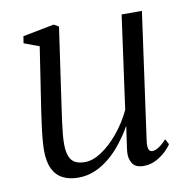

<svg xmlns="http://www.w3.org/2000/svg" viewBox="-67 -609 678 685"><g transform="rotate(-10 272.0 -266.5)"><path d="M163.5 10Q131 10 107.8 -1.8Q84.5 -13.5 71.8 -39.2Q59 -65 59 -107Q59 -121.5 61 -145.5Q63 -169.5 66.8 -197Q70.5 -224.5 74 -249Q77.5 -273.5 80 -288.5L108.5 -475.5L53.5 -496L57.5 -521L171 -543L188.5 -533L152.5 -282.5Q150 -264.5 146.8 -242.2Q143.5 -220 140.5 -197.2Q137.5 -174.5 135.5 -153.8Q133.5 -133 133.5 -118Q133.5 -88 140.8 -71Q148 -54 162 -47.2Q176 -40.5 196 -40.5Q225 -40.5 257 -61.8Q289 -83 318.8 -119Q348.5 -155 369.5 -199L416 -536.5H489.5L425.5 -76Q423 -58 426.2 -47.8Q429.5 -37.5 439.5 -37.5Q449.5 -37.5 462.5 -45.5Q475.5 -53.5 491.5 -71L502 -51.5Q496.5 -42 481.8 -27.5Q467 -13 446 -1.8Q425 9.5 400 9.5Q370.5 9.5 359.2 -8.8Q348 -27 350.5 -51.5Q350.5 -54 352 -64.2Q353.5 -74.5 355.5 -88.5Q357.5 -102.5 359.5 -116.5Q361.5 -130.5 363 -140L362 -140.5Q344.5 -110 323.2 -82.8Q302 -55.5 277 -34.8Q252 -14 223.8 -2Q195.5 10 163.5 10Z"/></g></svg>

Font: Merriweather 72pt Light
Style: Italic
Weight: 300
Italic angle: -7.8°
Version: Version 2.101